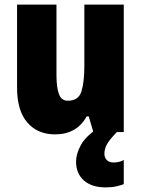

<svg xmlns="http://www.w3.org/2000/svg" viewBox="-20 -573 611 833"><path d="M517 -553V0H385L365 -68H356Q313 10 219 10Q143 10 98.5 -41.5Q54 -93 54 -193V-553H225V-248Q225 -192 236 -164Q247 -136 274 -136Q321 -136 333.5 -177Q346 -218 346 -289V-553ZM433 94Q433 111 443.5 121.5Q454 132 473 132Q486 132 497.5 129Q509 126 517 121V226Q504 231 484.5 235.5Q465 240 439 240Q378 240 344 210Q310 180 310 128Q310 95 330.5 57Q351 19 407 -19L487 0Q455 33 444 53Q433 73 433 94Z"/></svg>

Font: Noto Sans Gurmukhi UI Condensed Black
Style: Regular
Weight: 900
Width: 3
Designer: Jelle Bosma - Monotype Design Team
Foundry: Monotype Imaging Inc.
Version: Version 2.004; ttfautohint (v1.8.4.7-5d5b)